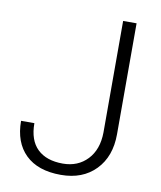

<svg xmlns="http://www.w3.org/2000/svg" viewBox="-82 -776 713 852"><g transform="rotate(10 275.0 -350.5)"><path d="M403.8 -710.9H464.4V-211.4Q464.4 -110.4 406 -50.3Q347.7 9.8 249.5 9.8Q146 9.8 90.3 -44.4Q34.7 -98.6 34.7 -195.8H94.7Q94.7 -118.7 135.3 -79.8Q175.8 -41 249.5 -41Q317.4 -41 360.1 -85.9Q402.8 -130.9 403.8 -208Z"/></g></svg>

Font: SteelSelectRoboto
Style: Regular
Weight: 300
Designer: Google
Version: Version 2.137; 2017